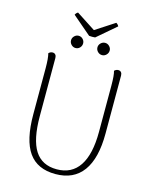

<svg xmlns="http://www.w3.org/2000/svg" viewBox="-141 -1062 927 1166"><g transform="rotate(15 323.0 -479.5)"><path d="M553 -304Q553 -148 494.5 -68Q436 12 322 12Q208 12 153.5 -65Q99 -142 99 -304V-594Q99 -656 91 -686Q102 -697 116 -697Q127 -697 133.5 -689.5Q140 -682 140 -669V-304Q140 -157 184.5 -87.5Q229 -18 322 -18Q416 -18 464 -90.5Q512 -163 512 -304V-594Q512 -661 504 -686Q515 -697 529 -697Q540 -697 546.5 -689.5Q553 -682 553 -669ZM204 -798Q204 -813 215.5 -824.5Q227 -836 242 -836Q258 -836 269 -824.5Q280 -813 280 -798Q280 -782 269 -770.5Q258 -759 242 -759Q227 -759 215.5 -770.5Q204 -782 204 -798ZM370 -798Q370 -813 381.5 -824.5Q393 -836 409 -836Q424 -836 435.5 -824.5Q447 -813 447 -798Q447 -782 435.5 -770.5Q424 -759 409 -759Q393 -759 381.5 -770.5Q370 -782 370 -798ZM322 -851Q309 -851 303 -852L185 -953Q192 -967 202 -971L322 -893L442 -971Q447 -969 452 -963.5Q457 -958 459 -953L341 -852Q335 -851 322 -851Z"/></g></svg>

Font: Arima Madurai ExtraLight
Style: Regular
Weight: 275
Designer: Joana Correia and Natanael Gama
Foundry: NDISCOVER
Version: Version 1.019